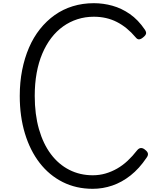

<svg xmlns="http://www.w3.org/2000/svg" viewBox="-20 -1166 989 1205"><path d="M562 19Q458 19 373.5 -23.5Q289 -66 229 -143.5Q169 -221 136.5 -328Q104 -435 104 -564Q104 -650 119 -726Q134 -802 162 -867Q190 -932 231 -983.5Q272 -1035 323.5 -1071.5Q375 -1108 437 -1127Q499 -1146 569 -1146Q628 -1146 685.5 -1130Q743 -1114 795 -1078Q847 -1042 889 -980Q899 -965 896.5 -954.5Q894 -944 879 -932Q865 -920 853.5 -919Q842 -918 831 -932Q778 -995 713.5 -1028Q649 -1061 569 -1061Q515 -1061 466.5 -1045.5Q418 -1030 376.5 -1000.5Q335 -971 302 -928Q269 -885 245.5 -829.5Q222 -774 210 -707.5Q198 -641 198 -564Q198 -448 224.5 -355.5Q251 -263 299.5 -198.5Q348 -134 415 -100Q482 -66 562 -66Q604 -66 642 -77Q680 -88 715 -108Q750 -128 781 -157Q812 -186 840 -222Q852 -237 865.5 -237Q879 -237 893 -224Q907 -213 908.5 -201Q910 -189 899 -175Q854 -108 799.5 -65Q745 -22 685 -1.5Q625 19 562 19Z"/></svg>

Font: Playwrite BR
Style: Regular
Weight: 400
Designer: Veronika Burian, José Scaglione
Foundry: TypeTogether
Version: Version 1.002